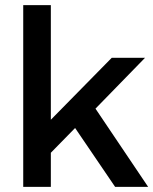

<svg xmlns="http://www.w3.org/2000/svg" viewBox="-20 -724 594 744"><path d="M177 -704V-260L413 -500H542L350 -303L554 0H426L271 -228L177 -132V0H70V-704Z"/></svg>

Font: Prodigy Sans Medium
Style: Regular
Weight: 500
Designer: Wei Huang
Foundry: Wei Huang
Version: Version 1.003; ttfautohint (v1.8.3)